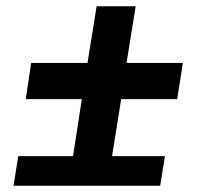

<svg xmlns="http://www.w3.org/2000/svg" viewBox="-20 -590 640 610"><path d="M23 0H489L504 -94H336L365 -275H543L561 -390H382L411 -570H287L258 -390H79L62 -275H240L212 -94H38Z"/></svg>

Font: JetBrains Mono
Style: Bold Italic
Weight: 558
Italic angle: -9°
Monospace: yes
Designer: Philipp Nurullin, Konstantin Bulenkov
Foundry: JetBrains
Version: Version 2.305